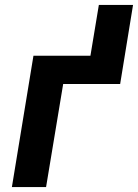

<svg xmlns="http://www.w3.org/2000/svg" viewBox="-20 -755 557 775"><path d="M28 0 115 -530H345L379 -735H517L465 -416H235L166 0Z"/></svg>

Font: Iosevka Curly Heavy Oblique
Style: Regular
Weight: 900
Italic angle: -9°
Monospace: yes
Designer: Belleve Invis
Foundry: Belleve Invis
Version: Version 11.1.0; ttfautohint (v1.8.3)